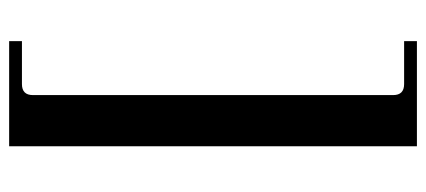

<svg xmlns="http://www.w3.org/2000/svg" viewBox="-276 -476 932 420"><g transform="rotate(-90 190.0 -266.0)"><path d="M80 180V-712H310V-684H216Q192 -684 192 -660V128Q192 152 216 152H310V180Z"/></g></svg>

Font: Old Standard TT
Style: Bold
Weight: 700
Designer: Alexey Kryukov <alexios@thessalonica.org.ru>
Version: Version 2.2